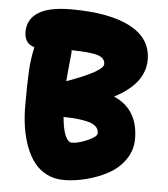

<svg xmlns="http://www.w3.org/2000/svg" viewBox="-54 -810 761 869"><g transform="rotate(5 326.5 -375.0)"><path d="M267.1 11.2Q224.6 11.2 190.4 -6.1Q156.2 -23.4 133.1 -53.2Q109.9 -83 94.5 -124.5Q79.1 -166 72 -212.2Q64.9 -258.3 64.9 -310.1Q64.9 -415.5 68.1 -468.8Q71.3 -522 83 -576.2Q37.1 -588.4 37.1 -642.1Q37.1 -699.2 85.7 -730.2Q134.3 -761.2 233.9 -761.2Q409.7 -761.2 504.4 -710.9Q599.1 -660.6 599.1 -564Q599.1 -455.6 461.9 -384.8Q573.2 -336.4 573.2 -202.1Q573.2 -149.9 543.5 -107.4Q513.7 -64.9 467 -40Q420.4 -15.1 368.4 -2Q316.4 11.2 267.1 11.2ZM252 -558.1Q250 -537.1 245.8 -496.8Q241.7 -456.5 240.2 -435.1Q404.8 -494.6 404.8 -526.9Q404.8 -554.2 372.8 -564.9Q340.8 -575.7 252 -577.1Q253.4 -568.4 252 -558.1ZM402.8 -212.9Q402.8 -244.1 364.5 -257.8Q326.2 -271.5 242.2 -272.9Q247.6 -214.4 260.3 -187.3Q272.9 -160.2 289.1 -160.2Q318.4 -160.2 360.6 -178.7Q402.8 -197.3 402.8 -212.9Z"/></g></svg>

Font: Shantell Sans Irregular Bouncy
Style: Regular
Weight: 800
Designer: Stephen Nixon, Anya Danilova, Shantell Martin
Foundry: Arrow Type
Version: Version 1.006;[9816181b4]